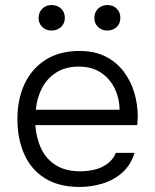

<svg xmlns="http://www.w3.org/2000/svg" viewBox="-20 -735 615 761"><path d="M296 6Q213 6 158 -28.5Q103 -63 76 -124Q49 -185 49 -263Q49 -341 77 -401.5Q105 -462 160 -497.5Q215 -533 295 -533Q355 -533 398.5 -511Q442 -489 470.5 -451Q499 -413 512.5 -367Q526 -321 526 -273Q525 -264 525 -255.5Q525 -247 524 -239H120Q124 -186 144 -144.5Q164 -103 202.5 -79.5Q241 -56 299 -56Q326 -56 354 -62.5Q382 -69 405 -85.5Q428 -102 439 -129H513Q499 -82 466 -52Q433 -22 388 -8Q343 6 296 6ZM122 -300H454Q453 -349 433 -387.5Q413 -426 378 -448.5Q343 -471 292 -471Q239 -471 202 -447Q165 -423 145.5 -384Q126 -345 122 -300ZM405 -614Q383 -614 368.5 -628Q354 -642 354 -664Q354 -686 368.5 -700.5Q383 -715 405 -715Q428 -715 442.5 -701Q457 -687 457 -664Q457 -642 442.5 -628Q428 -614 405 -614ZM184 -614Q162 -614 147.5 -628Q133 -642 133 -664Q133 -686 147.5 -700.5Q162 -715 184 -715Q207 -715 222 -701Q237 -687 237 -664Q237 -642 222 -628Q207 -614 184 -614Z"/></svg>

Font: Onest Light
Style: Regular
Weight: 300
Designer: Dmitri Voloshin, Andrey Kudryavtsev
Foundry: Dmitri Voloshin, Andrey Kudryavtsev
Version: Version 1.000;gftools[0.9.33]